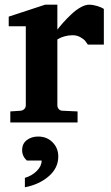

<svg xmlns="http://www.w3.org/2000/svg" viewBox="-20 -520 472 817"><path d="M421.9 -330.1H354Q346.7 -340.8 341.6 -347.2Q336.4 -353.5 321.8 -361.8Q307.1 -370.1 289.1 -370.1Q272 -370.1 255.9 -365.7Q239.7 -361.3 231.9 -356.4L224.1 -352.1V-71.8Q224.1 -62.5 230.2 -55.7Q236.3 -48.8 246.1 -48.8L310.1 -45.9V1H23.9V-45.9L67.9 -48.8Q77.1 -49.8 83.5 -56.2Q89.8 -62.5 89.8 -71.8V-408.2H17.1V-449.2L171.9 -500H224.1V-394Q235.8 -409.2 249.8 -424.8Q263.7 -440.4 283 -458.7Q302.2 -477.1 322.5 -488.5Q342.8 -500 358.9 -500Q375.5 -500 393.8 -494.4Q412.1 -488.8 421.9 -481.9ZM228 146Q228 194.8 187.5 230Q147 265.1 85.9 276.9V236.8Q116.2 228 136.7 207.3Q157.2 186.5 157.2 163.1H94.2Q74.2 144.5 74.2 119.1Q74.2 91.3 94 76.2Q113.8 61 142.1 61Q179.7 61 203.9 85.7Q228 110.4 228 146Z"/></svg>

Font: Veleka
Style: Bold
Weight: 700
Designer: Stefan Peev, Context Ltd, 2016; SIL International, 1997-2014.
Foundry: Stefan Peev, Context Ltd, 2016
Version: Version 1.000